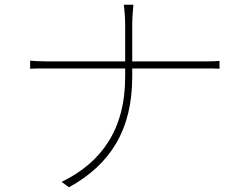

<svg xmlns="http://www.w3.org/2000/svg" viewBox="-20 -777 1040 816"><path d="M542 -516V-675C542 -703 546 -748 547 -757H506C508 -748 512 -703 512 -675V-516H182C151 -516 118 -518 108 -519V-485C118 -486 151 -486 183 -486H512V-451C512 -225 410 -86 242 -4L273 19C451 -79 542 -227 542 -451V-486H848C870 -486 903 -486 913 -485V-518C903 -517 870 -516 849 -516Z"/></svg>

Font: Genne Gothic ExtraLight
Style: Regular
Weight: 250
Designer: Ryoko NISHIZUKA (kana & ideographs); Paul D. Hunt (Latin, Greek & Cyrillic); Wenlong ZHANG (bopomofo); Sandoll Communica
Foundry: Adobe Systems Incorporated
Version: Version 1.004;PS 1.004;hotconv 16.6.51;makeotf.lib2.5.65220